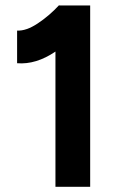

<svg xmlns="http://www.w3.org/2000/svg" viewBox="-20 -721 463 741"><path d="M194 -522Q119 -471 46 -477V-603Q81 -601 125.5 -630.5Q170 -660 208 -701L209 -700H328V0H194Z"/></svg>

Font: Oak Sans
Style: Bold
Weight: 700
Designer: Erik Kennedy, Walven
Foundry: Erik Kennedy, Walven
Version: Version 1.000